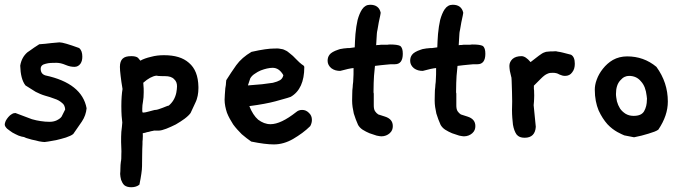

<svg xmlns="http://www.w3.org/2000/svg" viewBox="-30 -570 2885 807"><path d="M334 -115C332 -95 326 -77 314 -59C302 -42 290 -25 278 -7C271 -1 261 3 247 8C233 12 220 16 206 19C193 21 182 23 172 25C162 26 158 27 159 27C153 27 145 26 134 24C124 21 114 19 104 17C94 14 87 12 80 10C74 7 71 6 71 6C65 5 58 4 48 0C39 -4 31 -8 22 -13C14 -19 7 -23 0 -29C-6 -35 -10 -41 -10 -46C-10 -52 -8 -56 -6 -62C-3 -68 1 -73 5 -78C10 -84 14 -87 19 -90C25 -94 30 -95 35 -95L104 -69C117 -65 129 -63 141 -61C154 -59 166 -58 178 -58C190 -58 199 -60 208 -64C218 -69 225 -74 229 -80L244 -110C243 -122 239 -132 230 -138C222 -145 212 -151 199 -155C187 -160 173 -164 159 -168C145 -172 132 -178 120 -184L77 -211C63 -229 56 -257 55 -294C59 -318 69 -336 85 -350C86 -351 90 -353 98 -359C106 -365 119 -374 135 -384C138 -384 146 -385 160 -386C175 -388 195 -390 220 -392C232 -392 259 -384 303 -368C312 -360 316 -348 316 -332C316 -320 314 -311 308 -302C302 -294 294 -289 283 -289C272 -289 260 -291 246 -297C232 -303 219 -306 207 -306C191 -306 176 -306 162 -302C148 -299 141 -292 141 -281C141 -266 148 -257 161 -253C263 -231 321 -185 334 -115Z M804 -205V-199C804 -189 803 -178 801 -168C799 -158 796 -148 791 -138L771 -95C766 -88 758 -80 746 -71C735 -63 723 -55 709 -47C696 -40 683 -35 669 -29C656 -24 645 -21 636 -21H626C623 -21 619 -22 613 -20C607 -19 602 -18 596 -16C590 -15 585 -14 580 -12C576 -11 572 -10 570 -10C570 0 571 6 570 10C570 13 570 17 569 24C569 30 569 41 568 56C568 70 567 94 567 128C567 137 566 148 564 161C562 173 560 188 556 206C548 213 536 217 522 217C509 217 499 214 492 208C486 202 482 194 479 186C477 177 475 169 475 161C476 152 476 145 476 140C476 127 477 118 478 110C480 102 480 91 480 78C480 70 481 63 480 55C480 46 479 37 479 27C479 11 479 -3 480 -16C482 -30 483 -43 484 -55C482 -69 480 -92 480 -124C480 -154 482 -178 485 -196C481 -218 479 -235 477 -251C475 -267 474 -280 474 -289C474 -305 478 -316 485 -323C493 -331 505 -334 522 -334C534 -334 544 -332 550 -327L560 -315C572 -322 587 -327 604 -331C622 -336 640 -338 659 -338C705 -338 739 -328 764 -306C790 -284 803 -251 804 -205ZM711 -180C713 -191 714 -200 714 -207C714 -219 711 -229 702 -237C694 -246 681 -250 663 -250H653C640 -250 631 -251 627 -252C611 -250 592 -240 572 -222C572 -221 573 -217 573 -210C574 -204 574 -194 574 -182C574 -167 573 -154 571 -143C569 -133 568 -123 568 -114V-103C568 -99 569 -97 571 -97C573 -97 577 -97 582 -98C588 -100 593 -100 598 -102C604 -104 608 -105 613 -106C619 -108 622 -108 623 -108C627 -108 631 -109 637 -111C643 -113 648 -115 654 -117C660 -119 665 -121 669 -123C674 -125 677 -126 679 -126C695 -139 706 -157 711 -180Z M1274 -40C1253 -19 1229 -2 1202 14C1176 29 1149 37 1121 37C1097 37 1065 33 1026 25C1013 16 1000 6 986 -6C973 -19 961 -32 950 -47C940 -63 931 -78 924 -96C918 -114 914 -133 914 -151C914 -157 915 -163 915 -172C916 -182 916 -190 917 -199C919 -209 920 -217 920 -223C921 -230 921 -233 921 -233C935 -255 948 -275 963 -296C979 -318 1000 -336 1027 -352C1071 -362 1102 -366 1121 -366C1131 -366 1140 -367 1147 -365C1155 -364 1161 -363 1168 -359C1176 -356 1182 -351 1189 -345C1197 -339 1205 -332 1214 -322C1225 -311 1233 -303 1239 -299C1246 -295 1249 -292 1249 -288C1249 -227 1230 -185 1192 -163C1176 -157 1154 -152 1127 -144C1101 -137 1064 -130 1018 -124C1028 -99 1040 -80 1055 -67C1071 -55 1088 -48 1107 -48C1136 -48 1172 -65 1215 -99C1222 -105 1230 -108 1240 -108C1251 -108 1260 -104 1268 -96C1277 -88 1281 -78 1281 -66C1281 -58 1279 -49 1274 -40ZM1161 -254C1149 -275 1134 -285 1116 -285C1109 -285 1101 -284 1092 -282C1084 -280 1076 -278 1066 -274C1057 -270 1049 -266 1041 -260C1033 -255 1027 -249 1022 -241L1012 -211C1035 -213 1055 -215 1072 -216C1090 -218 1105 -220 1117 -222C1130 -225 1140 -229 1147 -233C1155 -238 1159 -245 1161 -254Z M1652 -377C1660 -371 1663 -360 1663 -344C1663 -315 1652 -300 1630 -300H1626C1616 -300 1605 -300 1591 -298C1578 -297 1563 -295 1546 -293C1545 -283 1544 -269 1542 -251C1541 -233 1540 -212 1540 -187V-181C1541 -179 1541 -177 1541 -174V-128C1541 -118 1542 -110 1546 -103C1550 -97 1555 -92 1560 -89L1588 -80C1610 -73 1621 -60 1621 -40C1621 -29 1618 -19 1608 -10C1599 -2 1587 3 1573 3C1569 3 1563 2 1553 0C1543 -3 1534 -6 1523 -10C1513 -14 1504 -19 1494 -25C1485 -31 1479 -38 1475 -45C1468 -61 1462 -76 1457 -93C1453 -111 1450 -129 1450 -147C1450 -168 1451 -183 1451 -191C1452 -200 1453 -208 1453 -214C1454 -221 1455 -229 1455 -238C1456 -248 1456 -263 1456 -284C1444 -283 1425 -279 1400 -272C1386 -272 1374 -275 1363 -283C1353 -291 1347 -302 1347 -314C1347 -324 1349 -332 1355 -340C1361 -348 1373 -355 1391 -361C1397 -363 1402 -365 1407 -365C1413 -366 1417 -367 1422 -367C1428 -368 1433 -368 1439 -368C1445 -369 1453 -370 1461 -371C1462 -388 1462 -406 1464 -427C1466 -449 1469 -468 1473 -486C1478 -504 1484 -519 1492 -531C1501 -544 1512 -550 1526 -550C1550 -550 1565 -539 1570 -517C1570 -517 1570 -513 1568 -504C1566 -496 1564 -486 1562 -476C1560 -466 1559 -457 1557 -447C1555 -438 1554 -432 1554 -429L1551 -380C1556 -381 1560 -381 1564 -381C1568 -382 1573 -382 1577 -382H1586H1599C1603 -383 1607 -383 1610 -383C1630 -383 1644 -381 1652 -377Z M1999 -377C2007 -371 2010 -360 2010 -344C2010 -315 1999 -300 1977 -300H1973C1963 -300 1952 -300 1938 -298C1925 -297 1910 -295 1893 -293C1892 -283 1891 -269 1889 -251C1888 -233 1887 -212 1887 -187V-181C1888 -179 1888 -177 1888 -174V-128C1888 -118 1889 -110 1893 -103C1897 -97 1902 -92 1907 -89L1935 -80C1957 -73 1968 -60 1968 -40C1968 -29 1965 -19 1955 -10C1946 -2 1934 3 1920 3C1916 3 1910 2 1900 0C1890 -3 1881 -6 1870 -10C1860 -14 1851 -19 1841 -25C1832 -31 1826 -38 1822 -45C1815 -61 1809 -76 1804 -93C1800 -111 1797 -129 1797 -147C1797 -168 1798 -183 1798 -191C1799 -200 1800 -208 1800 -214C1801 -221 1802 -229 1802 -238C1803 -248 1803 -263 1803 -284C1791 -283 1772 -279 1747 -272C1733 -272 1721 -275 1710 -283C1700 -291 1694 -302 1694 -314C1694 -324 1696 -332 1702 -340C1708 -348 1720 -355 1738 -361C1744 -363 1749 -365 1754 -365C1760 -366 1764 -367 1769 -367C1775 -368 1780 -368 1786 -368C1792 -369 1800 -370 1808 -371C1809 -388 1809 -406 1811 -427C1813 -449 1816 -468 1820 -486C1825 -504 1831 -519 1839 -531C1848 -544 1859 -550 1873 -550C1897 -550 1912 -539 1917 -517C1917 -517 1917 -513 1915 -504C1913 -496 1911 -486 1909 -476C1907 -466 1906 -457 1904 -447C1902 -438 1901 -432 1901 -429L1898 -380C1903 -381 1907 -381 1911 -381C1915 -382 1920 -382 1924 -382H1933H1946C1950 -383 1954 -383 1957 -383C1977 -383 1991 -381 1999 -377Z M2370 -340C2381 -334 2386 -321 2386 -302C2386 -288 2383 -276 2375 -266C2368 -256 2358 -251 2345 -251C2337 -251 2330 -253 2321 -257C2313 -262 2304 -264 2294 -264C2286 -264 2279 -264 2271 -260C2263 -257 2254 -250 2244 -240L2214 -210V-196C2215 -192 2215 -187 2215 -181C2215 -173 2216 -165 2215 -156C2215 -148 2214 -138 2213 -128L2222 -37C2220 -7 2205 9 2175 9C2160 9 2149 5 2141 -5C2134 -15 2129 -29 2126 -46C2124 -64 2122 -84 2122 -107C2123 -131 2123 -156 2122 -184C2121 -226 2120 -247 2119 -247V-246C2117 -256 2115 -264 2113 -272C2112 -280 2111 -287 2111 -293C2111 -305 2116 -314 2124 -322C2133 -330 2146 -334 2162 -334C2173 -334 2186 -326 2200 -309C2216 -321 2227 -330 2235 -336C2244 -342 2250 -347 2256 -349C2262 -352 2268 -353 2273 -353C2279 -354 2286 -354 2294 -354C2302 -355 2308 -355 2314 -353C2321 -352 2328 -351 2335 -349Z M2737 -25C2729 -19 2715 -14 2695 -8C2676 -2 2656 3 2635 7L2594 -1C2588 -3 2579 -8 2565 -15C2551 -23 2537 -33 2523 -48C2509 -64 2497 -82 2486 -106C2476 -130 2470 -159 2470 -193C2470 -205 2472 -219 2478 -235C2484 -252 2493 -267 2504 -281C2516 -296 2529 -308 2546 -318C2564 -328 2584 -333 2606 -333C2652 -333 2693 -319 2729 -289C2761 -245 2777 -197 2777 -143C2777 -104 2764 -65 2737 -25ZM2688 -167C2685 -193 2678 -213 2664 -228C2651 -244 2634 -251 2614 -251C2601 -251 2589 -246 2577 -232C2565 -219 2559 -200 2559 -175C2559 -165 2561 -156 2563 -144C2566 -133 2570 -124 2576 -114C2582 -105 2590 -98 2599 -92C2609 -86 2620 -83 2633 -83C2655 -83 2669 -89 2677 -102C2685 -116 2689 -132 2689 -151C2689 -154 2690 -156 2689 -158C2689 -161 2688 -164 2688 -167Z"/></svg>

Font: Gaegu
Style: Bold
Weight: 700
Designer: JIKJI
Foundry: JIKJI
Version: Version 1.00